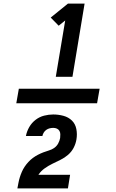

<svg xmlns="http://www.w3.org/2000/svg" viewBox="-20 -870 640 1060"><path d="M288 -446 340 -757 304 -728 260 -773 355 -850H447L380 -446ZM76 170Q79 154 82 138.5Q85 123 89.5 108.5Q94 94 100.5 79Q107 64 116 50.5Q125 37 136.5 24.5Q148 12 161.5 2Q175 -8 189.5 -15.5Q204 -23 219.5 -29Q235 -35 250.5 -39.5Q266 -44 279.5 -53.5Q293 -63 301 -77.5Q309 -92 312 -108Q313 -118 313 -128.5Q313 -139 308 -147.5Q303 -156 294 -160Q285 -164 274 -164Q264 -164 254 -161.5Q244 -159 235.5 -153Q227 -147 221.5 -138Q216 -129 214 -119H123Q128 -145 141.5 -168.5Q155 -192 176.5 -208.5Q198 -225 223.5 -231.5Q249 -238 274 -238Q303 -238 330.5 -230.5Q358 -223 377 -204.5Q396 -186 401.5 -157.5Q407 -129 402 -100Q398 -76 386.5 -54Q375 -32 356 -15.5Q337 1 314.5 12Q292 23 269.5 34Q247 45 226.5 59.5Q206 74 192 95H367L355 170ZM70 -300 84 -380H530L516 -300Z"/></svg>

Font: Iosevka Curly HvExObl
Style: Regular
Weight: 900
Width: 7
Italic angle: -9°
Monospace: yes
Designer: Belleve Invis
Foundry: Belleve Invis
Version: Version 11.1.0; ttfautohint (v1.8.3)